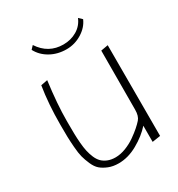

<svg xmlns="http://www.w3.org/2000/svg" viewBox="-166 -791 837 904"><g transform="rotate(-30 253.0 -338.5)"><path d="M271 -608.9Q189.9 -608.9 144 -679.2L127.9 -662.1Q147 -625.5 185.5 -603.8Q224.1 -582 272.9 -582Q317.4 -582 356 -605.7Q394.5 -629.4 410.2 -666L392.1 -683.1Q377.4 -647.5 344.7 -628.2Q312 -608.9 271 -608.9ZM104 -291Q104 -379.4 120.1 -502L84 -495.1Q68.8 -400.9 68.8 -291V-285.2Q68.8 -245.6 69.3 -223.9Q69.8 -202.1 72.5 -166.5Q75.2 -130.9 80.6 -110.6Q85.9 -90.3 96.9 -64.9Q107.9 -39.6 123.3 -26.4Q138.7 -13.2 162.4 -3.7Q186 5.9 216.8 5.9Q268.6 5.9 320.1 -23.2Q371.6 -52.2 404.8 -89.8V-2L449.2 -8.8V-502L410.2 -495.1L409.2 -174.8Q409.2 -140.1 394 -123Q383.3 -110.8 366.9 -96.4Q350.6 -82 326.7 -65.2Q302.7 -48.3 273.7 -37.1Q244.6 -25.9 217.8 -25.9Q194.3 -25.9 176.3 -33.2Q158.2 -40.5 146.2 -52.5Q134.3 -64.5 126.2 -83.5Q118.2 -102.5 113.8 -122.3Q109.4 -142.1 107.2 -168.5Q105 -194.8 104.5 -218.5Q104 -242.2 104 -272Q104 -284.7 104 -291Z"/></g></svg>

Font: Comic Neue Angular Light
Style: Regular
Weight: 300
Designer: Craig Rozynski
Foundry: Craig Rozynski
Version: Version 2.003